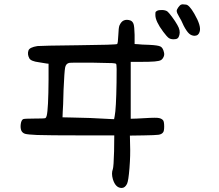

<svg xmlns="http://www.w3.org/2000/svg" viewBox="-20 -762 1040 913"><path d="M569.3 -665Q583 -670.9 601.6 -664.1Q611.3 -659.2 615.2 -647.5Q619.1 -635.7 620.1 -596.7V-552.7L635.7 -551.8Q650.4 -549.8 689.5 -548.8Q730.5 -546.9 742.7 -541Q754.9 -535.2 759.8 -512.7Q762.7 -501 757.8 -491.2Q752.9 -480.5 745.1 -476.1Q737.3 -471.7 715.8 -469.7Q693.4 -467.8 647.5 -467.8H601.6V-332V-197.3L630.9 -198.2Q708 -203.1 728 -201.7Q748 -200.2 755.9 -189.5Q760.7 -182.6 760.7 -160.2Q760.7 -137.7 754.9 -131.8Q748 -123 732.9 -121.1Q717.8 -119.1 664.1 -118.2L597.7 -117.2L598.6 -74.2Q600.6 -24.4 595.7 37.1Q590.8 98.6 584 112.3Q574.2 131.8 558.6 131.8Q529.3 131.8 516.6 89.8Q508.8 62.5 516.6 42Q520.5 31.2 522.5 -43L523.4 -118.2H364.3Q211.9 -118.2 156.2 -120.1Q112.3 -122.1 100.1 -125.5Q87.9 -128.9 82 -139.6Q76.2 -152.3 78.6 -171.4Q81.1 -190.4 89.8 -195.3Q94.7 -198.2 142.6 -198.2Q190.4 -198.2 195.3 -200.2Q200.2 -203.1 202.1 -211.9Q210 -243.2 210.9 -383.8V-459L201.2 -460Q186.5 -462.9 166 -465.8Q126 -470.7 119.1 -485.4Q109.4 -503.9 115.2 -521.5Q120.1 -537.1 158.2 -543Q175.8 -544.9 353.5 -546.9Q532.2 -548.8 537.1 -552.7Q541 -556.6 542.5 -593.8Q543.9 -630.9 547.9 -640.6Q556.6 -660.2 569.3 -665ZM532.2 -458Q530.3 -460.9 514.2 -461.9Q498 -462.9 423.8 -463.9Q316.4 -464.8 308.6 -462.9Q293 -459 289.6 -440.4Q286.1 -421.9 282.2 -334Q280.3 -251 278.3 -230.5L277.3 -204.1L324.2 -203.1Q406.2 -202.1 500 -196.3L522.5 -195.3L525.4 -210Q532.2 -244.1 534.2 -368.2Q536.1 -454.1 532.2 -458ZM841.8 -740.2Q848.6 -742.2 851.6 -741.2Q855.5 -740.2 863.3 -740.2Q878.9 -740.2 904.3 -696.3Q937.5 -638.7 929.7 -612.3Q924.8 -592.8 906.2 -591.8Q890.6 -591.8 878.9 -602.5Q867.2 -613.3 853.5 -639.6Q841.8 -667 831.1 -683.6Q820.3 -701.2 820.3 -710Q820.3 -716.8 828.1 -727.5Q835.9 -738.3 841.8 -740.2ZM727.5 -710.9Q735.4 -714.8 751 -714.4Q766.6 -713.9 775.4 -708Q781.2 -704.1 797.4 -682.6Q813.5 -661.1 823.2 -643.6Q838.9 -617.2 833 -595.7Q830.1 -584 824.2 -579.6Q818.4 -575.2 805.7 -575.2Q791 -575.2 782.2 -581.5Q773.4 -587.9 755.9 -611.3Q718.8 -661.1 718.8 -690.4Q718.8 -702.1 719.7 -704.6Q720.7 -707 727.5 -710.9Z"/></svg>

Font: JasonHandwriting4
Style: Regular
Weight: 400
Version: Version 1.01.21